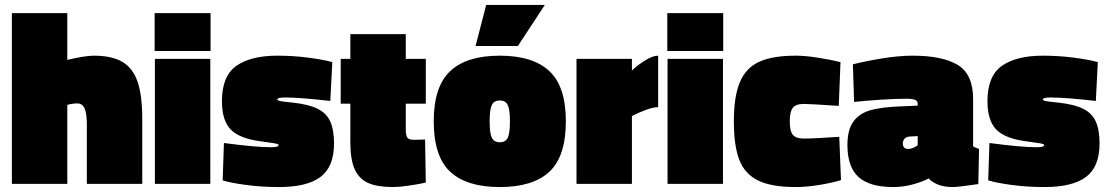

<svg xmlns="http://www.w3.org/2000/svg" viewBox="-20 -743 4481 776"><path d="M28 -690H252V-501Q325 -518 359 -518Q432 -518 474.5 -493Q517 -468 536 -412.5Q555 -357 555 -261V0H331V-238Q331 -284 322 -304.5Q313 -325 293 -325Q272 -325 252 -319V0H28Z M605 -690H831V-537H605ZM606 -505H830V0H606Z M880 -14 885 -165Q1014 -148 1072 -148Q1091 -148 1098.5 -150Q1106 -152 1106 -157Q1106 -161 1088 -164Q1070 -167 1033 -172Q948 -183 912.5 -219.5Q877 -256 877 -334Q877 -436 935.5 -477Q994 -518 1101 -518Q1165 -518 1226 -510Q1287 -502 1323 -492L1315 -335Q1191 -349 1133 -349Q1116 -349 1108.5 -347Q1101 -345 1101 -341Q1101 -337 1112.5 -334.5Q1124 -332 1166 -328Q1228 -321 1263.5 -303.5Q1299 -286 1314.5 -252.5Q1330 -219 1330 -163Q1330 -69 1275.5 -28Q1221 13 1108 13Q1037 13 974.5 4.5Q912 -4 880 -14Z M1396 -168V-324H1357V-505H1396V-605H1620V-505H1701V-324H1620V-220Q1620 -195 1626.5 -186.5Q1633 -178 1653 -178L1698 -179L1701 -5Q1669 2 1631 7.5Q1593 13 1569 13Q1506 13 1469 -3Q1432 -19 1414 -58Q1396 -97 1396 -168Z M1733 -253Q1733 -393 1799.5 -455.5Q1866 -518 2000 -518Q2134 -518 2200.5 -455.5Q2267 -393 2267 -253Q2267 -111 2200.5 -49Q2134 13 2000 13Q1866 13 1799.5 -49Q1733 -111 1733 -253ZM2041 -253Q2041 -301 2032 -319Q2023 -337 2000 -337Q1977 -337 1968 -319Q1959 -301 1959 -253Q1959 -204 1968 -186Q1977 -168 2000 -168Q2023 -168 2032 -186Q2041 -204 2041 -253ZM1945 -723H2182L2073 -557H1902Z M2310 -505H2534V-458Q2558 -481 2588.5 -499.5Q2619 -518 2640 -518V-310Q2621 -310 2591 -299Q2561 -288 2534 -274V0H2310Z M2677 -690H2903V-537H2677ZM2678 -505H2902V0H2678Z M2946 -253Q2946 -355 2971 -412.5Q2996 -470 3050 -494Q3104 -518 3196 -518Q3234 -518 3285 -510Q3336 -502 3377 -492L3370 -315Q3253 -323 3229 -323Q3197 -323 3184.5 -307.5Q3172 -292 3172 -253Q3172 -213 3184.5 -198Q3197 -183 3229 -183Q3267 -183 3372 -190L3379 -15Q3343 -4 3291.5 4.5Q3240 13 3196 13Q3098 13 3044 -13.5Q2990 -40 2968 -97Q2946 -154 2946 -253Z M3405 -157Q3405 -220 3430 -253Q3455 -286 3499.5 -298Q3544 -310 3617 -313L3689 -316V-325Q3689 -344 3646 -344Q3601 -344 3539 -340Q3477 -336 3432 -331L3427 -483Q3478 -496 3545.5 -507Q3613 -518 3668 -518Q3789 -518 3851 -480.5Q3913 -443 3913 -342V-152Q3917 -149 3924 -146Q3931 -143 3937 -141L3934 1Q3852 13 3831 13Q3794 13 3768.5 2Q3743 -9 3734 -22Q3710 -9 3670.5 2Q3631 13 3590 13Q3495 13 3450 -27.5Q3405 -68 3405 -157ZM3689 -156V-193L3655 -191Q3643 -190 3636 -182.5Q3629 -175 3629 -163Q3629 -141 3651 -141Q3661 -141 3672 -146Q3683 -151 3689 -156Z M3974 -14 3979 -165Q4108 -148 4166 -148Q4185 -148 4192.5 -150Q4200 -152 4200 -157Q4200 -161 4182 -164Q4164 -167 4127 -172Q4042 -183 4006.5 -219.5Q3971 -256 3971 -334Q3971 -436 4029.5 -477Q4088 -518 4195 -518Q4259 -518 4320 -510Q4381 -502 4417 -492L4409 -335Q4285 -349 4227 -349Q4210 -349 4202.5 -347Q4195 -345 4195 -341Q4195 -337 4206.5 -334.5Q4218 -332 4260 -328Q4322 -321 4357.5 -303.5Q4393 -286 4408.5 -252.5Q4424 -219 4424 -163Q4424 -69 4369.5 -28Q4315 13 4202 13Q4131 13 4068.5 4.5Q4006 -4 3974 -14Z"/></svg>

Font: Cairo Black
Style: Regular
Weight: 900
Designer: Mohamed Gaber, Accademia di Belle Arti di Urbino and others
Foundry: Kief Type Foundry, Accademia di Belle Arti di Urbino and others
Version: Version 3.011